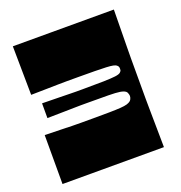

<svg xmlns="http://www.w3.org/2000/svg" viewBox="-127 -809 864 918"><g transform="rotate(-20 305.0 -350.0)"><path d="M552 0H36V-249Q90 -248 121 -247Q152 -246 173.5 -245.5Q195 -245 218.5 -245Q242 -245 280 -245Q331 -245 365 -245.5Q399 -246 420.5 -247.5Q442 -249 454 -252.5Q466 -256 473 -262Q477 -266 479 -270Q481 -274 482 -278Q483 -282 483 -286Q483 -289 482 -293Q481 -297 479 -302Q477 -307 473 -310Q464 -317 445 -320Q426 -323 387 -323.5Q348 -324 280 -324Q261 -324 247.5 -324Q234 -324 216 -323.5Q198 -323 165.5 -322.5Q133 -322 76 -321V-396Q133 -395 165.5 -394.5Q198 -394 216 -393.5Q234 -393 247.5 -393Q261 -393 280 -393Q348 -393 388 -394Q428 -395 448 -397.5Q468 -400 475 -406Q478 -409 480 -411.5Q482 -414 482.5 -417Q483 -420 483 -424Q483 -428 482.5 -431Q482 -434 480 -437Q478 -440 475 -442Q470 -447 457.5 -449.5Q445 -452 423 -453Q401 -454 366 -454.5Q331 -455 280 -455Q244 -455 221.5 -455Q199 -455 178 -454.5Q157 -454 126 -453.5Q95 -453 41 -452L38 -700H552Q551 -628 550.5 -582Q550 -536 549.5 -505.5Q549 -475 549 -452.5Q549 -430 549 -406.5Q549 -383 549 -350Q549 -317 549 -293.5Q549 -270 549 -247.5Q549 -225 549.5 -194.5Q550 -164 550.5 -118Q551 -72 552 0Z"/></g></svg>

Font: Ojuju ExtraBold
Style: Regular
Weight: 800
Designer: Chisaokwu Joboson, Mirko Velimirovic
Foundry: Udi Foundry
Version: Version 1.000